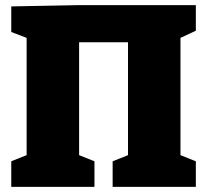

<svg xmlns="http://www.w3.org/2000/svg" viewBox="-20 -730 809 750"><path d="M745 -710V-610L685 -582V-124L745 -100V0H420V-100L480 -124V-565H289V-124L349 -100V0H24V-100L84 -124V-582L24 -605V-705L289 -710Z"/></svg>

Font: Bitter Pro Black
Style: Regular
Weight: 900
Designer: Sol Matas, and Bitter project Authors
Foundry: Sol Matas
Version: Version 1.010